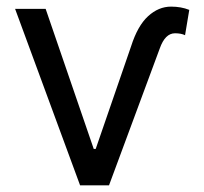

<svg xmlns="http://www.w3.org/2000/svg" viewBox="-20 -557 614 577"><path d="M117.2 -530.3 261.7 -109.4H267.6L374 -418Q393.6 -479.5 425 -508.3Q456.5 -537.1 494.1 -537.1Q524.4 -537.1 548.8 -527.3L536.1 -451.2Q524.4 -457 505.9 -457Q476.1 -457 460 -411.1L307.6 0H220.7L25.4 -530.3Z"/></svg>

Font: Pretendard Std
Style: Regular
Weight: 400
Designer: Base glyphs from Inter by Rasmus Andersson; Hangeul glyphs from Noto Sans CJK(Source Han Sans) by Jang Soo-young and Kan
Foundry: Kil Hyung-jin
Version: Version 1.309